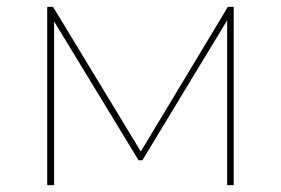

<svg xmlns="http://www.w3.org/2000/svg" viewBox="-20 -537 815 557"><path d="M117 0V-517H134L393 -90H384L641 -517H658V0H639V-488H645L393 -72H382L129 -488H137V0Z"/></svg>

Font: Montserrat Thin
Style: Regular
Weight: 100
Designer: Julieta Ulanovsky
Foundry: Julieta Ulanovsky
Version: Version 9.000